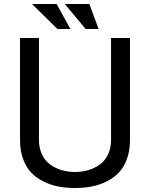

<svg xmlns="http://www.w3.org/2000/svg" viewBox="-20 -920 760 960"><path d="M263.2 -899.9 332 -774.9H267.1L140.1 -899.9ZM426.8 -899.9 473.1 -774.9H408.2L304.2 -899.9ZM174.8 -220.2Q174.8 -180.2 189.5 -148.7Q204.1 -117.2 229.5 -98.4Q254.9 -79.6 286.9 -69.8Q318.8 -60.1 355 -60.1Q391.1 -60.1 423.1 -69.8Q455.1 -79.6 480.5 -98.4Q505.9 -117.2 520.5 -148.7Q535.2 -180.2 535.2 -220.2V-730H629.9V-220.2Q629.9 -168 615 -126.2Q600.1 -84.5 574.7 -57.6Q549.3 -30.8 513.4 -12.9Q477.5 4.9 438.5 12.5Q399.4 20 355 20Q310.5 20 271.5 12.5Q232.4 4.9 196.5 -12.9Q160.6 -30.8 135.3 -57.6Q109.9 -84.5 95 -126.2Q80.1 -168 80.1 -220.2V-730H174.8Z"/></svg>

Font: Miedinger*
Style: Book
Weight: 400
Version: Version 001.000